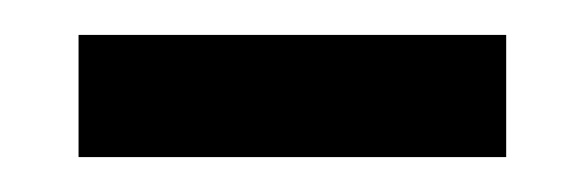

<svg xmlns="http://www.w3.org/2000/svg" viewBox="-20 -681 335 110"><path d="M270 -661V-591H25V-661Z"/></svg>

Font: Mukta Vaani SemiBold
Style: Regular
Weight: 600
Designer: Noopur Datye, Girish Dalvi, Yashodeep Gholap, Pallavi Karambelkar
Foundry: Ek Type
Version: Version 2.538;PS 1.000;hotconv 16.6.51;makeotf.lib2.5.65220;